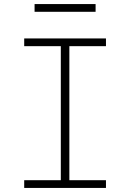

<svg xmlns="http://www.w3.org/2000/svg" viewBox="-20 -924 640 944"><path d="M99 0V-38H279V-697H99V-735H501V-697H321V-38H501V0ZM450 -866H150V-904H450Z"/></svg>

Font: Iosevka Curly XLtEx
Style: Regular
Weight: 200
Width: 7
Monospace: yes
Designer: Belleve Invis
Foundry: Belleve Invis
Version: Version 11.1.0; ttfautohint (v1.8.3)